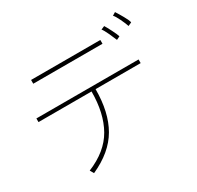

<svg xmlns="http://www.w3.org/2000/svg" viewBox="-173 -960 1265 1232"><g transform="rotate(-30 460.0 -344.0)"><path d="M851 -637Q844 -659 826.5 -695.5Q809 -732 797 -744L820 -758Q835 -735 854.5 -700.5Q874 -666 877 -649ZM742 -597Q732 -622 716 -656.5Q700 -691 689 -704L715 -715Q724 -701 743.5 -663Q763 -625 767 -609ZM649 -650V-622H136V-650ZM465 -392Q465 -221 400.5 -109Q336 3 187 70L171 42Q313 -16 374 -123.5Q435 -231 435 -392H42V-419H799V-392Z"/></g></svg>

Font: LINE Seed Sans KR Thin
Style: Regular
Weight: 250
Designer: LINE BX Design & Sandoll Inc & Dalton Maag Ltd
Foundry: Sandoll Inc.
Version: Version 1.000